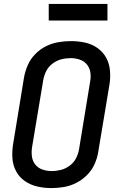

<svg xmlns="http://www.w3.org/2000/svg" viewBox="-20 -953 616 981"><path d="M243 8Q274 8 306.5 2.5Q339 -3 369.5 -18.5Q400 -34 424.5 -58.5Q449 -83 463 -114Q477 -145 482 -177L539 -519Q545 -555 542 -591.5Q539 -628 522.5 -658Q506 -688 477.5 -708Q449 -728 414 -735.5Q379 -743 343 -743Q311 -743 278.5 -737.5Q246 -732 215.5 -717Q185 -702 160.5 -677Q136 -652 122.5 -621.5Q109 -591 103 -559L47 -217Q41 -180 43.5 -144Q46 -108 62.5 -77.5Q79 -47 107.5 -27.5Q136 -8 171 0Q206 8 243 8ZM244 -79Q220 -79 197.5 -86.5Q175 -94 160.5 -112Q146 -130 143 -154Q140 -178 144 -202L201 -544Q205 -568 216.5 -590.5Q228 -613 249 -628.5Q270 -644 293.5 -650Q317 -656 341 -656Q365 -656 387.5 -648.5Q410 -641 424.5 -623Q439 -605 442 -581Q445 -557 440 -533L384 -191Q380 -167 368.5 -144.5Q357 -122 336 -106.5Q315 -91 291.5 -85Q268 -79 244 -79ZM229 -848H529V-933H229Z"/></svg>

Font: Iosevka Sparkle Medium Oblique
Style: Regular
Weight: 500
Italic angle: -9°
Designer: Belleve Invis
Foundry: Belleve Invis
Version: Version 4.5.0; ttfautohint (v1.8.3)